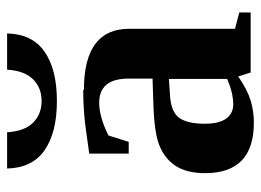

<svg xmlns="http://www.w3.org/2000/svg" viewBox="-117 -606 734 540"><g transform="rotate(-90 250.0 -336.0)"><path d="M267 -469V-467Q439 -467 439 -340V-42L485 -30V2H316L305 -33Q267 -7 237 2Q207 11 175 11Q33 11 33 -126Q33 -178 54 -210Q75 -241 114 -256Q152 -270 239 -272L299 -274V-341Q299 -424 231 -424Q191 -424 139 -398L121 -341H88V-452Q170 -464 196 -466Q230 -469 267 -469ZM298 -228 255 -225Q208 -223 190 -201Q172 -178 172 -127Q172 -86 187 -66Q202 -47 226 -47Q258 -47 298 -64ZM237 -543H235Q147 -543 97 -578Q48 -612 46 -683H148Q151 -634 175 -610Q199 -586 236 -586Q273 -586 297 -610Q321 -634 324 -683H426Q424 -612 375 -578Q325 -543 237 -543Z"/></g></svg>

Font: Libra Serif Modern
Style: Bold
Weight: 700
Designer: Stefan Peev, Context Ltd
Foundry: Ascender Corporation
Version: Version 1.000